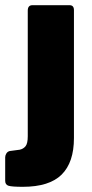

<svg xmlns="http://www.w3.org/2000/svg" viewBox="-58 -550 353 740"><path d="M227 -18Q227 76 179.5 123Q132 170 30 170Q-12 170 -25 166Q-38 162 -38 147V56Q-38 49 -33.5 41.5Q-29 34 -20 32L18 27Q32 24 40.5 13.5Q49 3 49 -25V-509Q49 -530 67 -530H210Q227 -530 227 -511V-18Z"/></svg>

Font: Libre Franklin Thin ExtraBold
Style: Regular
Weight: 800
Version: Version 3.000